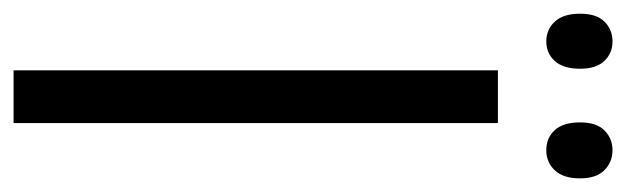

<svg xmlns="http://www.w3.org/2000/svg" viewBox="-350 -583 923 283"><g transform="rotate(90 111.5 -441.5)"><path d="M73.7 0V-713.9H151.4V0ZM-9.8 -835Q-9.8 -859.4 2 -871.1Q13.7 -882.8 31.2 -882.8Q48.3 -882.8 59.8 -870.8Q71.3 -858.9 71.3 -835Q71.3 -810.1 59.8 -797.6Q48.3 -785.2 31.2 -785.2Q13.7 -785.2 2 -797.6Q-9.8 -810.1 -9.8 -835ZM150.4 -835Q150.4 -859.4 162.4 -871.1Q174.3 -882.8 191.4 -882.8Q209 -882.8 220.9 -870.8Q232.9 -858.9 232.9 -835Q232.9 -810.1 220.9 -797.6Q209 -785.2 191.4 -785.2Q173.3 -785.2 161.9 -797.6Q150.4 -810.1 150.4 -835Z"/></g></svg>

Font: Open Sans Condensed
Style: Regular
Weight: 400
Width: 3
Designer: Monotype Design Team
Foundry: Monotype Imaging Inc.
Version: Version 3.000